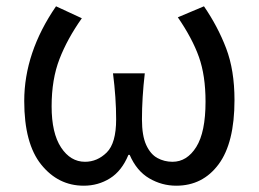

<svg xmlns="http://www.w3.org/2000/svg" viewBox="-20 -577 822 610"><path d="M540 13Q494 13 454 -10.5Q414 -34 392 -85H388Q367 -34 329.5 -10.5Q292 13 246 13Q165 13 111 -54Q57 -121 57 -256Q57 -410 158 -557L240 -519Q194 -454 169 -389.5Q144 -325 144 -239Q144 -154 174 -108.5Q204 -63 250 -63Q289 -63 319 -92.5Q349 -122 349 -198Q349 -266 339 -344H440Q431 -266 431 -198Q431 -146 444.5 -116.5Q458 -87 480 -75Q502 -63 528 -63Q574 -63 603.5 -110Q633 -157 633 -254Q633 -337 612 -396Q591 -455 545 -522L628 -557Q672 -493 698.5 -423.5Q725 -354 725 -259Q725 -123 674.5 -55Q624 13 540 13Z"/></svg>

Font: Source Han Sans & Saira Hybrid
Style: Regular
Weight: 400
Designer: Ryoko NISHIZUKA 西塚涼子 (kana & ideographs); Paul D. Hunt (Latin, Greek & Cyrillic); Wenlong ZHANG 张文龙 (bopomofo); Sandoll 
Foundry: Adobe Systems Incorporated
Version: Version 1.00;August 2, 2021;FontCreator 13.0.0.2675 64-bit